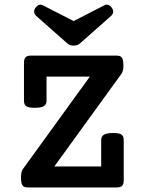

<svg xmlns="http://www.w3.org/2000/svg" viewBox="-20 -824 640 844"><path d="M439.9 -801.3Q444.8 -803.7 449.2 -803.7Q461.4 -803.7 471.2 -790Q477.5 -781.7 477.5 -772Q477.1 -762.7 469.2 -754.9L330.6 -632.3Q320.3 -623.5 303.7 -623.5Q287.1 -623.5 276.9 -632.3L138.2 -754.9Q130.9 -762.7 129.9 -772Q129.9 -781.2 136.2 -790.5Q145.5 -800.8 151.9 -802.7Q155.8 -803.7 157.7 -803.7Q161.6 -803.7 167.5 -801.3L303.7 -731.4ZM424.8 -92.3V-208Q424.8 -224.6 437 -231.9Q449.2 -239.3 476.6 -239.3Q503.4 -239.3 513.2 -232.9Q523.9 -226.1 523.9 -208V-32.2Q523.9 -14.6 516.8 -7.3Q509.8 0 492.7 0H103Q93.8 0 88.1 -2Q82.5 -3.9 79.1 -9.3Q72.3 -18.1 72.3 -44.4Q72.3 -69.8 81.1 -81.5L375 -487.3H184.6V-381.3Q184.6 -364.7 172.4 -357.4Q160.2 -350.1 132.8 -350.1Q106.4 -350.1 96.7 -356.4Q90.8 -359.9 88.1 -366Q85.4 -372.1 85.4 -381.3V-547.4Q85.4 -564.9 92.5 -572.3Q99.6 -579.6 116.7 -579.6H491.7Q500.5 -579.6 506.3 -577.6Q512.2 -575.7 515.6 -570.8Q522.5 -561 522.5 -535.2Q522.5 -510.7 513.2 -498.5L218.8 -92.3Z"/></svg>

Font: Courier Prime SemiBold
Style: Regular
Weight: 600
Designer: Alan Dague-Greene
Foundry: Quote-Unquote Apps
Version: Version 1.202